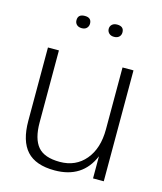

<svg xmlns="http://www.w3.org/2000/svg" viewBox="-107 -775 726 863"><g transform="rotate(15 256.0 -343.0)"><path d="M228 10Q140 10 98.5 -35.5Q57 -81 57 -175V-516H108V-181Q108 -105 138.5 -69Q169 -33 241 -33Q315 -33 359.5 -86Q404 -139 404 -228V-516H455V0H405V-103Q358 10 228 10ZM149 -668Q149 -696 181 -696Q212 -696 212 -668Q212 -656 204 -647.5Q196 -639 181 -639Q166 -639 157.5 -647Q149 -655 149 -668ZM331 -696Q363 -696 363 -668Q363 -655 354.5 -647Q346 -639 331 -639Q316 -639 307.5 -647.5Q299 -656 299 -668Q299 -680 307.5 -688Q316 -696 331 -696Z"/></g></svg>

Font: Creato Display Light
Style: Regular
Weight: 300
Version: Version 1.000